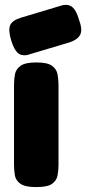

<svg xmlns="http://www.w3.org/2000/svg" viewBox="-20 -752 350 781"><path d="M127 9Q82 9 63 -4.5Q44 -18 40.5 -39Q37 -60 37 -82V-408Q37 -430 41 -450.5Q45 -471 64 -484.5Q83 -498 128 -498Q173 -498 191.5 -484.5Q210 -471 214 -450Q218 -429 218 -406V-81Q218 -59 214 -38Q210 -17 191.5 -4Q173 9 127 9ZM90 -528Q66 -524 51.5 -537.5Q37 -551 26 -586Q13 -628 21 -648.5Q29 -669 65 -680L235 -731Q260 -736 275.5 -722Q291 -708 301 -673Q316 -633 307 -612.5Q298 -592 264 -580Z"/></svg>

Font: Fredoka SemiExpanded
Style: Bold
Weight: 700
Width: 6
Designer: Ben Nathan
Foundry: Milena B. Brandão, Ben Nathan
Version: Version 2.001